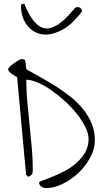

<svg xmlns="http://www.w3.org/2000/svg" viewBox="-20 -960 527 981"><path d="M179.7 -28.3Q179.7 -31.2 198.7 -38.1Q217.8 -44.9 245.6 -56.2Q273.4 -67.4 306.2 -84Q338.9 -100.6 366.7 -124Q394.5 -147.5 413.6 -178.7Q432.6 -210 432.6 -250Q432.6 -277.3 416 -311Q399.4 -344.7 373 -377.9Q346.7 -411.1 312 -442.9Q277.3 -474.6 242.2 -499Q207 -523.4 173.3 -538.1Q139.6 -552.7 114.3 -552.7Q114.3 -495.1 119.6 -438Q125 -380.9 130.9 -323.2Q136.7 -265.6 142.1 -208.5Q147.5 -151.4 147.5 -92.8Q147.5 -80.1 145 -72.3Q142.6 -64.5 124 -56.6L113.3 -67.4L67.4 -566.4Q65.4 -566.4 58.1 -570.8Q50.8 -575.2 43 -580.6Q35.2 -585.9 28.3 -592.8Q21.5 -599.6 21.5 -605.5Q21.5 -611.3 30.8 -620.1Q40 -628.9 51.8 -637.2Q63.5 -645.5 74.2 -651.9Q85 -658.2 89.8 -658.2Q104.5 -658.2 107.9 -651.4Q111.3 -644.5 111.3 -635.3Q111.3 -626 112.3 -615.7Q113.3 -605.5 124 -600.6Q158.2 -581.1 196.3 -560.1Q234.4 -539.1 272.9 -514.2Q311.5 -489.3 346.2 -460.9Q380.9 -432.6 407.2 -398.9Q433.6 -365.2 449.2 -326.7Q464.8 -288.1 464.8 -242.2Q464.8 -199.2 441.4 -155.8Q418 -112.3 381.8 -77.6Q345.7 -43 301.3 -21Q256.8 1 214.8 1Q202.1 1 190.9 -6.8Q179.7 -14.6 179.7 -28.3ZM86.9 -934.6Q90.8 -940.4 100.6 -940.4Q104.5 -940.4 104.5 -939.5Q127 -884.8 149.9 -856Q172.9 -827.1 196.3 -818.8Q219.7 -810.5 242.7 -818.4Q265.6 -826.2 287.1 -842.3Q308.6 -858.4 327.6 -878.9Q346.7 -899.4 362.3 -918Q366.2 -921.9 368.7 -922.9Q371.1 -923.8 375 -923.8Q387.7 -923.8 393.6 -916.5Q399.4 -909.2 399.4 -902.3Q344.7 -829.1 288.6 -802.7Q232.4 -776.4 188 -786.1Q143.6 -795.9 115.2 -835.4Q86.9 -875 86.9 -934.6Z"/></svg>

Font: Waiting for the Sunrise
Style: Regular
Weight: 300
Version: Version 1.001 2001